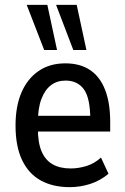

<svg xmlns="http://www.w3.org/2000/svg" viewBox="-20 -762 516 791"><path d="M267 9Q198 9 148 -18.5Q98 -46 71 -102.5Q44 -159 44 -245Q44 -324 68.5 -381Q93 -438 139 -469.5Q185 -501 249 -501Q310 -501 351 -473.5Q392 -446 413 -392Q434 -338 434 -260V-220H121V-285H366L352 -268Q352 -357 326 -393.5Q300 -430 250 -430Q215 -430 190 -411Q165 -392 150.5 -354Q136 -316 136 -256V-233Q136 -174 151.5 -138Q167 -102 197 -85Q227 -68 271 -68Q303 -68 336 -78Q369 -88 396 -113L427 -46Q392 -17 351 -4Q310 9 267 9ZM282 -556 211 -742H296L336 -556ZM162 -556 90 -742H175L215 -556Z"/></svg>

Font: Nunito Sans 10pt Condensed SemiBold
Style: Regular
Weight: 600
Width: 3
Designer: Vernon Adams
Foundry: Vernon Adams
Version: Version 3.101;gftools[0.9.27]